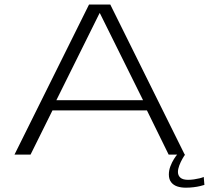

<svg xmlns="http://www.w3.org/2000/svg" viewBox="-20 -698 943 867"><path d="M45.5 0H118L217 -199.5H643.5L741.5 0H814L478 -677.5H382ZM234.5 -245.5 429.5 -638.5H431L626 -245.5ZM819 149.5Q836.5 149.5 853.5 147.5Q870.5 145.5 883.8 142.2Q897 139 903 137L900 101Q894 104 882 107Q870 110 856 112Q842 114 829.5 114Q805.5 114 794.5 104.2Q783.5 94.5 783.5 78.5Q783.5 65.5 789.5 49.5Q795.5 33.5 803.5 19.5Q811.5 5.5 816 0H780Q774.5 6 765.5 20.2Q756.5 34.5 749.5 52.8Q742.5 71 742.5 90Q742.5 111.5 752.8 124.8Q763 138 780.2 143.8Q797.5 149.5 819 149.5Z"/></svg>

Font: Anybody Expanded Light
Style: Regular
Weight: 300
Width: 7
Version: Version 1.113;gftools[0.9.25]